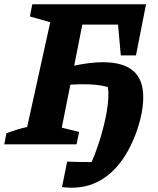

<svg xmlns="http://www.w3.org/2000/svg" viewBox="-49 -675 739 898"><path d="M-29 0 -19 -52Q6 -61 30 -68.5Q54 -76 78 -81L186 -571L91 -598L102 -655H634L587 -416H516L503 -560H336L298 -368Q373 -384 433 -384Q526 -384 573.5 -344Q621 -304 621 -220Q621 -174 608 -120.5Q595 -67 572.5 -16Q550 35 522 74Q429 203 286 203Q264 203 241 200L265 81Q322 83 379 83Q396 47 414 -8.5Q432 -64 445 -125Q458 -186 458 -238Q458 -254 455 -268Q430 -275 402.5 -278Q375 -281 341 -281Q311 -281 280 -279L240 -78L321 -58L309 0Z"/></svg>

Font: Piazzolla
Style: Bold Italic
Weight: 700
Italic angle: -11.3°
Designer: Juan Pablo del Peral
Foundry: Huerta Tipografica
Version: Version 1.330